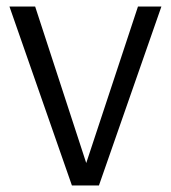

<svg xmlns="http://www.w3.org/2000/svg" viewBox="-20 -570 525 590"><path d="M284 0 476 -550H404L245 -69L88 -550H9L201 0Z"/></svg>

Font: Cambay Devanagari
Style: Regular
Weight: 400
Designer: Pooja Saxena
Foundry: Pooja Saxena
Version: Version 1.180;PS 001.180;hotconv 1.0.70;makeotf.lib2.5.58329